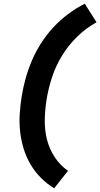

<svg xmlns="http://www.w3.org/2000/svg" viewBox="-20 -861 544 1042"><path d="M274 161Q235 137 202.5 104.5Q170 72 146.5 32.5Q123 -7 109 -52Q95 -97 89.5 -144.5Q84 -192 87 -241.5Q90 -291 98 -340Q106 -389 120 -438.5Q134 -488 154.5 -535.5Q175 -583 204 -628Q233 -673 269.5 -712.5Q306 -752 349.5 -784.5Q393 -817 440 -841L504 -740Q447 -709 399 -662Q351 -615 317 -559.5Q283 -504 263 -443.5Q243 -383 233 -322Q224 -266 223 -210.5Q222 -155 235 -103.5Q248 -52 277 -8Q306 36 349 66Z"/></svg>

Font: Iosevka Curly Heavy
Style: Italic
Weight: 900
Italic angle: -9°
Monospace: yes
Designer: Belleve Invis
Foundry: Belleve Invis
Version: Version 22.1.2; ttfautohint (v1.8.4)